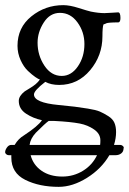

<svg xmlns="http://www.w3.org/2000/svg" viewBox="-33 -436 501 746"><path d="M344 167H86Q96 205 128.5 227.5Q161 250 209 250Q253 250 289.5 227.5Q326 205 344 167ZM82 127H356Q357 121 357 109Q357 84 332.5 67Q308 50 277 44Q240 37 179 34H156Q144 42 106 80Q85 103 82 127ZM200 -386Q161 -386 137 -348.5Q113 -311 113 -270Q113 -221 139.5 -181Q166 -141 207 -141Q244 -141 269.5 -178Q295 -215 295 -265Q295 -312 268 -349Q241 -386 200 -386ZM365 -295Q365 -220 317 -163Q269 -106 197 -106Q165 -106 143 -118Q99 -84 99 -69Q99 -37 195 -28Q237 -24 257 -21.5Q277 -19 308.5 -14Q340 -9 355 -2.5Q370 4 387.5 15Q405 26 411.5 41Q418 56 418 77Q418 101 410 127H434Q439 127 443.5 130.5Q448 134 448 138V139Q447 140 447 141Q447 153 438 160Q429 167 416 167H392Q361 220 305 255Q249 290 195 290Q120 290 65.5 263Q11 236 11 176V167H1Q-4 167 -8.5 163.5Q-13 160 -13 155Q-13 147 -6 137Q1 127 11 127H24Q38 103 60 90Q115 54 130 31Q96 24 68 5.5Q40 -13 40 -44Q40 -63 63 -81Q69 -85 82.5 -93Q96 -101 105.5 -109Q115 -117 122 -127Q117 -128 104.5 -136.5Q92 -145 75.5 -160.5Q59 -176 47 -202.5Q35 -229 35 -258Q35 -329 89 -372.5Q143 -416 213 -416Q238 -416 272.5 -405Q307 -394 320 -391Q350 -385 373 -385Q382 -385 402 -386.5Q422 -388 426 -388Q435 -388 435 -366Q435 -349 426 -349Q406 -349 395 -348Q384 -347 381.5 -346Q379 -345 376 -343.5Q373 -342 369 -341Q365 -330 365 -295Z"/></svg>

Font: EB Garamond SC 12
Style: Regular
Weight: 400
Version: Version 0.016 ; ttfautohint (v0.97) -l 8 -r 50 -G 200 -x 0 -